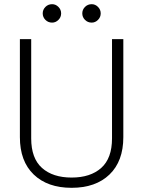

<svg xmlns="http://www.w3.org/2000/svg" viewBox="-20 -887 684 917"><path d="M75 -232V-700H129V-226Q129 -131 180.5 -85Q232 -39 322 -39Q412 -39 463.5 -85Q515 -131 515 -226V-700H569V-232Q569 -117 503 -53.5Q437 10 322 10Q207 10 141 -53.5Q75 -117 75 -232ZM184 -823Q184 -841 197 -854Q210 -867 229 -867Q246 -867 259 -854Q272 -841 272 -823Q272 -805 259 -792Q246 -779 229 -779Q210 -779 197 -792Q184 -805 184 -823ZM373 -823Q373 -841 386 -854Q399 -867 418 -867Q435 -867 448 -854Q461 -841 461 -823Q461 -805 448 -792Q435 -779 418 -779Q399 -779 386 -792Q373 -805 373 -823Z"/></svg>

Font: Niramit ExtraLight
Style: Regular
Weight: 200
Designer: Katatrad Aksorn Co.,Ltd.
Foundry: Cadson Demak Co.,Ltd.
Version: Version 1.000; ttfautohint (v1.6)